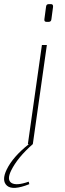

<svg xmlns="http://www.w3.org/2000/svg" viewBox="-78 -698 316 930"><path d="M158 -678H169Q180 -678 179 -665L171 -605Q170 -592 157 -592H148Q135 -592 137 -605L145 -665Q146 -678 158 -678ZM125 -480H149L81 0Q7 65 -24 128Q-46 173 -22.5 188Q1 203 61 182L64 194Q-16 226 -44 201.5Q-72 177 -45 122Q-15 61 62 0H57Z"/></svg>

Font: Ezarion Thin
Style: Italic
Weight: 250
Italic angle: -8°
Designer: Natanael Gama
Version: Version 1.001;PS 001.001;hotconv 1.0.70;makeotf.lib2.5.58329